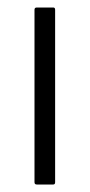

<svg xmlns="http://www.w3.org/2000/svg" viewBox="-20 -492 240 512"><path d="M127 -6Q127 0 122 0H78Q72 0 72 -6V-466Q72 -472 78 -472H122Q127 -472 127 -466Z"/></svg>

Font: Glory Thin Light
Style: Regular
Weight: 300
Version: Version 1.011